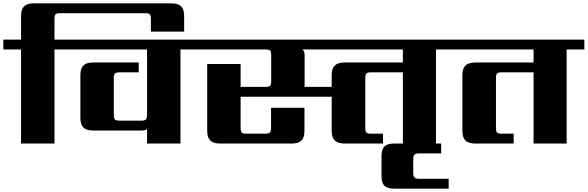

<svg xmlns="http://www.w3.org/2000/svg" viewBox="-40 -859 3517 1149"><path d="M392 -622V-563H286V0H86V-563H-20V-622H86V-763Q86 -803 104 -821Q122 -839 162 -839H986Q1026 -839 1044 -821Q1062 -803 1062 -763V-670H863V-748Q863 -767 856 -773.5Q849 -780 830 -780H319Q300 -780 293 -773.5Q286 -767 286 -748V-622Z M1146 -622V-563H1040V0H840V-87Q830 -78 808 -78H517Q477 -78 459 -96Q441 -114 441 -154V-409Q441 -449 459 -467Q477 -485 517 -485H790V-426H674Q655 -426 648 -419Q641 -412 641 -394V-169Q641 -151 648 -144Q655 -137 674 -137H806Q826 -137 833 -144.5Q840 -152 840 -171V-563H352V-622Z M2371 -485V-563H1769Q1783 -555 1783 -527V-356Q1783 -344 1782 -339H1945V-409Q1945 -449 1963.5 -467Q1982 -485 2022 -485ZM2675 -622V-563H2569V0H2371V-426H2178Q2159 -426 2152.5 -419Q2146 -412 2146 -394V-91Q2146 -73 2152.5 -66Q2159 -59 2178 -59H2252V0H2022Q1982 0 1963.5 -18Q1945 -36 1945 -76V-280H1400V-91Q1400 -73 1407 -66Q1414 -59 1433 -59H1549Q1568 -59 1575 -66Q1582 -73 1582 -91V-214H1782V-76Q1782 -36 1764 -18Q1746 0 1706 0H1277Q1237 0 1218.5 -18Q1200 -36 1200 -76V-476H1400V-339H1550Q1569 -339 1576 -346Q1583 -353 1583 -371V-530Q1583 -550 1576.5 -556.5Q1570 -563 1550 -563H1106V-622Z M2467 211H2645V270H2318Q2278 270 2260.5 252.5Q2243 235 2243 195V75Q2243 35 2260.5 17.5Q2278 0 2318 0H2600V59H2467Q2448 59 2440.5 66.5Q2433 74 2433 92V178Q2433 196 2440.5 203.5Q2448 211 2467 211Z M3457 -622V-563H3351V0H3153V-426H2960Q2941 -426 2934.5 -419Q2928 -412 2928 -394V-91Q2928 -73 2934.5 -66Q2941 -59 2960 -59H3034V0H2804Q2764 0 2745.5 -18Q2727 -36 2727 -76V-409Q2727 -449 2745.5 -467Q2764 -485 2804 -485H3153V-563H2635V-622Z"/></svg>

Font: Sarpanch ExtraBold
Style: Regular
Weight: 800
Designer: Manushi Parikh (Devanagari and Latin), Jyotish Sonowal (Devanagari)
Foundry: Indian Type Foundry
Version: Version 2.004;PS 1.0;hotconv 1.0.78;makeotf.lib2.5.61930; tt